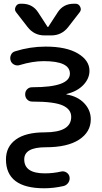

<svg xmlns="http://www.w3.org/2000/svg" viewBox="-20 -780 549 1030"><path d="M217 230Q12 230 12 75Q12 7 65 -31.5Q118 -70 220 -70Q362 -70 362 -153Q362 -194 316 -214.5Q270 -235 155 -235H153Q137 -235 126 -246Q115 -257 115 -274Q115 -290 125.5 -301Q136 -312 153 -312H155Q355 -312 355 -385Q355 -452 215 -452Q155 -452 86 -431Q71 -426 56.5 -433Q42 -440 37 -455Q32 -471 39 -486Q46 -501 62 -505Q141 -530 225 -530Q336 -530 398 -493Q460 -456 460 -400Q460 -359 427.5 -324.5Q395 -290 338 -276Q336 -276 336 -275Q336 -273 338 -273Q397 -263 432 -226Q467 -189 467 -140Q467 -72 404.5 -31Q342 10 225 10Q110 10 110 75Q110 150 220 150Q266 150 309 140Q324 137 337 145.5Q350 154 353 169Q356 186 346.5 200Q337 214 321 218Q268 230 217 230ZM376 -760H385Q402 -760 410 -744Q418 -728 408 -715L346 -635Q311 -590 255 -590H219Q163 -590 128 -635L66 -715Q56 -728 64 -744Q72 -760 89 -760H98Q155 -760 185 -713L235 -636Q235 -635 237 -635Q239 -635 239 -636L289 -713Q319 -760 376 -760Z"/></svg>

Font: Rounded Mplus 1c Medium
Style: Regular
Weight: 500
Version: Version 1.059.20150529